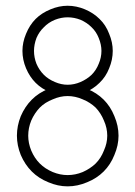

<svg xmlns="http://www.w3.org/2000/svg" viewBox="-20 -661 480 681"><path d="M347.7 -52.7Q323.2 -28.3 289.1 -14.6Q254.9 0 219.7 0Q185.5 0 151.4 -14.6Q117.2 -28.3 92.8 -52.7Q68.4 -77.1 53.7 -111.3Q40 -145.5 40 -179.7Q40 -214.8 53.7 -249Q68.4 -283.2 92.8 -307.6Q117.2 -332 151.4 -345.7Q185.5 -360.4 219.7 -360.4Q254.9 -360.4 289.1 -345.7Q323.2 -332 347.7 -307.6Q372.1 -283.2 385.7 -249Q400.4 -214.8 400.4 -179.7Q400.4 -145.5 385.7 -111.3Q372.1 -77.1 347.7 -52.7ZM360.4 -179.7Q360.4 -207 348.6 -233.4Q337.9 -259.8 319.3 -279.3Q299.8 -297.9 273.4 -308.6Q247.1 -320.3 219.7 -320.3Q193.4 -320.3 167 -308.6Q139.6 -297.9 121.1 -279.3Q102.5 -259.8 90.8 -233.4Q80.1 -207 80.1 -179.7Q80.1 -153.3 90.8 -127Q102.5 -99.6 121.1 -81.1Q139.6 -62.5 167 -50.8Q193.4 -40 219.7 -40Q247.1 -40 273.4 -50.8Q299.8 -62.5 319.3 -81.1Q337.9 -99.6 348.6 -127Q360.4 -153.3 360.4 -179.7ZM333 -367.2Q311.5 -345.7 281.2 -333Q251 -320.3 219.7 -320.3Q189.5 -320.3 159.2 -333Q127.9 -345.7 106.4 -367.2Q85 -388.7 72.3 -418.9Q59.6 -449.2 59.6 -480.5Q59.6 -510.7 72.3 -541Q85 -572.3 106.4 -593.8Q127.9 -615.2 159.2 -627.9Q189.5 -640.6 219.7 -640.6Q251 -640.6 281.2 -627.9Q311.5 -615.2 333 -593.8Q355.5 -572.3 367.2 -541Q379.9 -510.7 379.9 -480.5Q379.9 -449.2 367.2 -418.9Q355.5 -388.7 333 -367.2ZM339.8 -480.5Q339.8 -502.9 330.1 -526.4Q321.3 -548.8 304.7 -564.5Q288.1 -581.1 265.6 -590.8Q243.2 -599.6 219.7 -599.6Q197.3 -599.6 174.8 -590.8Q151.4 -581.1 135.7 -564.5Q119.1 -548.8 109.4 -526.4Q100.6 -502.9 100.6 -480.5Q100.6 -457 109.4 -434.6Q119.1 -412.1 135.7 -395.5Q151.4 -379.9 174.8 -370.1Q197.3 -360.4 219.7 -360.4Q243.2 -360.4 265.6 -370.1Q288.1 -379.9 304.7 -395.5Q321.3 -412.1 330.1 -434.6Q339.8 -457 339.8 -480.5Z"/></svg>

Font: Demofont
Style: Regular
Weight: 400
Version: Version 1.0